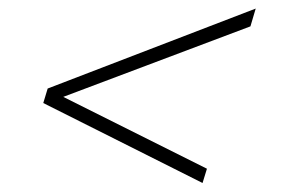

<svg xmlns="http://www.w3.org/2000/svg" viewBox="-20 -474 640 437"><path d="M451 -90 441 -57.5 78.5 -239.5 88.5 -272.5 562 -454.5 550 -414 124 -253.5Z"/></svg>

Font: Newsreader 6pt ExtraLight
Style: Italic
Weight: 275
Italic angle: -17°
Designer: Hugues Gentile
Foundry: Production Type
Version: Version 1.003; ttfautohint (v1.8.3)